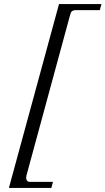

<svg xmlns="http://www.w3.org/2000/svg" viewBox="-20 -732 522 950"><path d="M24 198H234L242 168H125C111 166 107 152 111 136L328 -662C333 -678 338 -680 354 -682H474L482 -712H272Z"/></svg>

Font: Old Standard
Style: Italic
Weight: 400
Italic angle: -15.2°
Designer: Alexey Kryukov <alexios@thessalonica.org.ru>
Version: Version 2.0